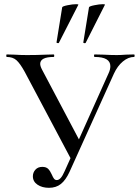

<svg xmlns="http://www.w3.org/2000/svg" viewBox="-20 -885 663 917"><path d="M137 -43Q137 -61 149 -74.5Q161 -88 182 -88Q201 -88 210.5 -78Q220 -68 228 -50Q233 -38 238 -31.5Q243 -25 251 -25Q261 -25 270 -35Q279 -45 289 -68L499 -536Q507 -553 507 -569Q507 -613 432 -613Q429 -613 429 -619Q429 -625 432 -625L474 -624Q510 -622 538 -622Q556 -622 582 -624L620 -625Q623 -625 623 -619Q623 -613 620 -613Q593 -613 567 -591.5Q541 -570 524 -533L312 -64Q294 -25 271 -6.5Q248 12 214 12Q181 12 159 -3Q137 -18 137 -43ZM12 -613Q10 -613 10 -619Q10 -625 12 -625L48 -624Q78 -622 109 -622Q156 -622 200 -624Q215 -625 237 -625Q239 -625 239 -619Q239 -613 237 -613Q172 -613 172 -580Q172 -569 181 -552L365 -204L323 -118L98 -542Q76 -582 58.5 -597.5Q41 -613 12 -613ZM257 -679Q250 -679 250 -683L277 -850Q278 -855 302.5 -860Q327 -865 344 -865Q356 -865 354 -862L261 -680Q260 -679 257 -679ZM378 -683 405 -850Q406 -855 430.5 -860Q455 -865 471 -865Q483 -865 481 -862L389 -680Q387 -678 382 -679Q377 -680 378 -683Z"/></svg>

Font: Cormorant Unicase Medium
Style: Regular
Weight: 500
Designer: Christian Thalmann (Catharsis Fonts)
Foundry: Catharsis Fonts
Version: Version 4.000